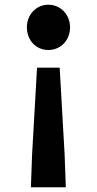

<svg xmlns="http://www.w3.org/2000/svg" viewBox="-20 -594 410 814"><path d="M111 200H259L254 62L233 -307H137L116 62ZM185 -382C237 -382 277 -423 277 -478C277 -532 237 -574 185 -574C133 -574 94 -532 94 -478C94 -423 133 -382 185 -382Z"/></svg>

Font: Genne Gothic Bold
Style: Regular
Weight: 700
Designer: Ryoko NISHIZUKA (kana & ideographs); Paul D. Hunt (Latin, Greek & Cyrillic); Wenlong ZHANG (bopomofo); Sandoll Communica
Foundry: Adobe Systems Incorporated
Version: Version 1.004;PS 1.004;hotconv 16.6.51;makeotf.lib2.5.65220